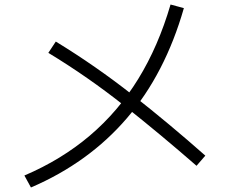

<svg xmlns="http://www.w3.org/2000/svg" viewBox="-20 -786 1040 850"><path d="M117 44 88 -9Q252 -79 377.5 -185.5Q503 -292 592 -436.5Q681 -581 735 -766L794 -750Q711 -460 542 -263Q373 -66 117 44ZM889 -97 850 -52Q693 -189 531 -317.5Q369 -446 194 -552L227 -602Q404 -494 568.5 -364.5Q733 -235 889 -97Z"/></svg>

Font: Murecho Thin Light
Style: Regular
Weight: 300
Version: Version 1.010